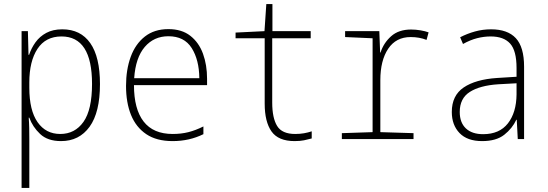

<svg xmlns="http://www.w3.org/2000/svg" viewBox="-20 -683 2690 943"><path d="M86 240V-530H117L120 -414H123Q134 -447 154.5 -475.5Q175 -504 207.5 -521.5Q240 -539 286 -539Q376 -539 423.5 -471Q471 -403 471 -270Q471 -131 420 -60.5Q369 10 280 10Q214 10 177 -25Q140 -60 124 -105H121Q123 -81 123.5 -54Q124 -27 124 0V240ZM276 -25Q348 -25 390 -84.5Q432 -144 432 -271Q432 -504 282 -504Q204 -504 164 -443Q124 -382 124 -278V-252Q124 -141 164.5 -83Q205 -25 276 -25Z M828 10Q749 10 698.5 -24Q648 -58 623.5 -118.5Q599 -179 599 -261Q599 -341 622 -404Q645 -467 691.5 -503.5Q738 -540 807 -540Q873 -540 915 -507Q957 -474 977 -419Q997 -364 997 -296V-265H638Q638 -147 685.5 -86Q733 -25 828 -25Q870 -25 905.5 -34Q941 -43 979 -62V-24Q910 10 828 10ZM959 -299Q958 -389 921.5 -447Q885 -505 807 -505Q736 -505 691 -452.5Q646 -400 639 -299Z M1427 10Q1347 10 1313.5 -37.5Q1280 -85 1280 -174V-495H1137V-523L1279 -530L1288 -663H1318V-530H1506V-495H1317V-179Q1317 -104 1341 -64.5Q1365 -25 1430 -25Q1453 -25 1473 -28.5Q1493 -32 1511 -38V-3Q1493 2 1473.5 6Q1454 10 1427 10Z M1659 0V-29L1810 -34V-495L1675 -501V-530H1843L1847 -425H1849Q1864 -472 1901 -505Q1938 -538 1999 -538Q2022 -538 2045.5 -534Q2069 -530 2085 -524L2075 -487Q2040 -501 1997 -501Q1925 -501 1886.5 -443.5Q1848 -386 1848 -289V-34L2011 -29V0Z M2348 10Q2275 10 2237 -29.5Q2199 -69 2199 -133Q2199 -214 2257.5 -253.5Q2316 -293 2421 -300L2517 -306V-349Q2517 -434 2485.5 -469Q2454 -504 2390 -504Q2357 -504 2323.5 -495.5Q2290 -487 2254 -467L2240 -500Q2275 -518 2313 -528.5Q2351 -539 2392 -539Q2473 -539 2513.5 -495.5Q2554 -452 2554 -355V0H2523L2518 -95H2516Q2496 -52 2456.5 -21Q2417 10 2348 10ZM2353 -24Q2433 -24 2474.5 -77Q2516 -130 2517 -219V-274L2426 -269Q2337 -263 2287.5 -231.5Q2238 -200 2238 -133Q2238 -81 2268 -52.5Q2298 -24 2353 -24Z"/></svg>

Font: Noto Sans Mono Condensed ExtraLight
Style: Regular
Weight: 200
Width: 3
Designer: Monotype Design Team
Foundry: Monotype Imaging Inc.
Version: Version 2.014; ttfautohint (v1.8.4.7-5d5b)